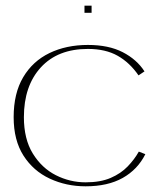

<svg xmlns="http://www.w3.org/2000/svg" viewBox="-20 -642 561 675"><path d="M281 13Q213 13 155 -14Q97 -41 62.5 -95Q28 -149 28 -230Q28 -314 61.5 -370.5Q95 -427 154 -455.5Q213 -484 289 -484Q362 -484 411.5 -458.5Q461 -433 488 -391L467 -377Q436 -422 393.5 -446Q351 -470 289 -470Q183 -470 123.5 -405Q64 -340 64 -230Q64 -153 95.5 -102Q127 -51 176.5 -26Q226 -1 281 -1Q333 -1 369 -16.5Q405 -32 429 -57Q453 -82 468 -109L491 -100Q464 -46 411.5 -16.5Q359 13 281 13ZM277 -597V-622H302V-597Z"/></svg>

Font: Panamera Thin
Style: Regular
Weight: 100
Designer: Bastien Sozeau
Foundry: NBR — Bastien Sozeau
Version: Version 3.003;gftools[0.9.33]